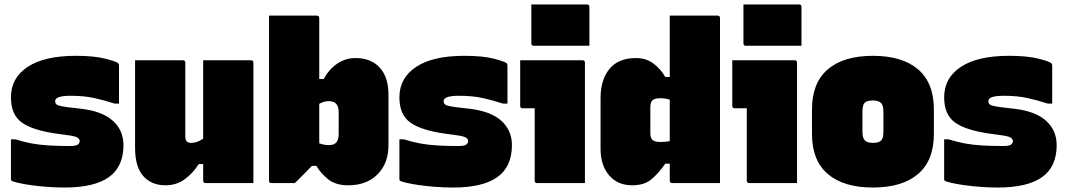

<svg xmlns="http://www.w3.org/2000/svg" viewBox="-20 -820 4770 860"><path d="M294 -166Q320 -166 328.5 -172.5Q337 -179 337 -188Q337 -196 328.5 -202.5Q320 -209 294 -213L236 -221Q127 -236 78 -271Q29 -306 29 -384Q29 -471 104 -520.5Q179 -570 320 -570Q402 -570 452.5 -557Q503 -544 510 -536Q513 -533 513 -526V-356H493Q447 -371 401.5 -381Q356 -391 295 -391Q227 -391 227 -367Q227 -354 239 -349Q251 -344 282 -340L342 -333Q438 -322 485.5 -279Q533 -236 533 -170Q533 -73 467.5 -26.5Q402 20 269 20Q231 20 191 17Q151 14 116.5 9Q82 4 59 -1.5Q36 -7 31 -11Q29 -13 29 -18V-196H49Q87 -184 122 -177.5Q157 -171 198 -168.5Q239 -166 294 -166Z M799 -550Q810 -550 810 -539V-208Q810 -180 835 -180Q848 -180 861 -184Q874 -188 890 -199V-550H1104Q1115 -550 1115 -539V0H901Q890 0 890 -11V-85H870Q846 -46 808.5 -18Q771 10 721 10Q659 10 622 -31Q585 -72 585 -158V-550Z M1300 0H1196Q1185 0 1185 -11V-750H1399Q1410 -750 1410 -739V-466H1430Q1453 -509 1490 -534.5Q1527 -560 1572 -560Q1642 -560 1681 -517Q1720 -474 1720 -397V-170Q1720 -88 1671 -39Q1622 10 1540 10Q1482 10 1448.5 -18Q1415 -46 1397 -77H1377Q1361 -60 1343.5 -42.5Q1326 -25 1313.5 -12.5Q1301 0 1300 0ZM1453 -367Q1431 -367 1410 -355V-178Q1432 -170 1453 -170Q1475 -170 1486 -181.5Q1497 -193 1497 -220V-317Q1497 -344 1485 -356Q1474 -367 1453 -367Z M2034 -166Q2060 -166 2068.5 -172.5Q2077 -179 2077 -188Q2077 -196 2068.5 -202.5Q2060 -209 2034 -213L1976 -221Q1867 -236 1818 -271Q1769 -306 1769 -384Q1769 -471 1844 -520.5Q1919 -570 2060 -570Q2142 -570 2192.5 -557Q2243 -544 2250 -536Q2253 -533 2253 -526V-356H2233Q2187 -371 2141.5 -381Q2096 -391 2035 -391Q1967 -391 1967 -367Q1967 -354 1979 -349Q1991 -344 2022 -340L2082 -333Q2178 -322 2225.5 -279Q2273 -236 2273 -170Q2273 -73 2207.5 -26.5Q2142 20 2009 20Q1971 20 1931 17Q1891 14 1856.5 9Q1822 4 1799 -1.5Q1776 -7 1771 -11Q1769 -13 1769 -18V-196H1789Q1827 -184 1862 -177.5Q1897 -171 1938 -168.5Q1979 -166 2034 -166Z M2375 -11V-335H2321Q2310 -335 2310 -346V-550H2589Q2600 -550 2600 -539V0H2386Q2375 0 2375 -11ZM2360 -800H2609Q2620 -800 2620 -789V-615H2371Q2360 -615 2360 -626Z M2829 -560Q2873 -560 2905.5 -536.5Q2938 -513 2960 -475H2980V-750H3194Q3205 -750 3205 -739V0H2991Q2980 0 2980 -11V-87H2960Q2931 -45 2898.5 -17.5Q2866 10 2812 10Q2746 10 2708 -35Q2670 -80 2670 -153V-380Q2670 -463 2710 -511.5Q2750 -560 2829 -560ZM2902 -194Q2912 -184 2937 -184Q2962 -184 2980 -188V-373Q2971 -377 2959.5 -378.5Q2948 -380 2937 -380Q2913 -380 2903 -371Q2893 -362 2893 -340V-223Q2893 -203 2902 -194Z M3325 -11V-335H3271Q3260 -335 3260 -346V-550H3539Q3550 -550 3550 -539V0H3336Q3325 0 3325 -11ZM3310 -800H3559Q3570 -800 3570 -789V-615H3321Q3310 -615 3310 -626Z M3890 -570Q4021 -570 4092 -509.5Q4163 -449 4163 -330V-220Q4163 -101 4092 -40.5Q4021 20 3890 20Q3759 20 3688 -40.5Q3617 -101 3617 -220V-330Q3617 -449 3688 -509.5Q3759 -570 3890 -570ZM3890 -370Q3863 -370 3853 -359.5Q3843 -349 3843 -320V-230Q3843 -202 3854 -191Q3865 -180 3890 -180Q3917 -180 3927 -191Q3937 -202 3937 -230V-320Q3937 -348 3926 -359Q3915 -370 3890 -370Z M4474 -166Q4500 -166 4508.5 -172.5Q4517 -179 4517 -188Q4517 -196 4508.5 -202.5Q4500 -209 4474 -213L4416 -221Q4307 -236 4258 -271Q4209 -306 4209 -384Q4209 -471 4284 -520.5Q4359 -570 4500 -570Q4582 -570 4632.5 -557Q4683 -544 4690 -536Q4693 -533 4693 -526V-356H4673Q4627 -371 4581.5 -381Q4536 -391 4475 -391Q4407 -391 4407 -367Q4407 -354 4419 -349Q4431 -344 4462 -340L4522 -333Q4618 -322 4665.5 -279Q4713 -236 4713 -170Q4713 -73 4647.5 -26.5Q4582 20 4449 20Q4411 20 4371 17Q4331 14 4296.5 9Q4262 4 4239 -1.5Q4216 -7 4211 -11Q4209 -13 4209 -18V-196H4229Q4267 -184 4302 -177.5Q4337 -171 4378 -168.5Q4419 -166 4474 -166Z"/></svg>

Font: Recursive Sn Lnr St XBk
Style: Regular
Weight: 1000
Version: Version 1.079;hotconv 1.0.112;makeotfexe 2.5.65598; ttfautoh